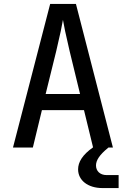

<svg xmlns="http://www.w3.org/2000/svg" viewBox="-20 -750 640 976"><path d="M46 0H147L193 -190H407L453 -1C399 37 377 74 377 111C377 166 426 206 501 206H583V140H522C488 140 468 119 468 91C468 65 486 37 529 2L531 0H554L366 -730H235ZM212 -272 266 -491C285 -570 297 -629 300 -649C303 -629 315 -570 334 -490L387 -272Z"/></svg>

Font: JetBrains Mono Medium
Style: Regular
Weight: 436
Monospace: yes
Designer: Philipp Nurullin, Konstantin Bulenkov
Foundry: JetBrains
Version: Version 2.305